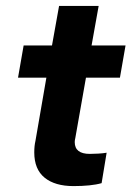

<svg xmlns="http://www.w3.org/2000/svg" viewBox="-20 -624 445 650"><path d="M229 6Q166 6 131 -22.5Q96 -51 96 -108Q96 -130 100 -147L137 -361H41L60 -470H156L180 -604H314L290 -470H405L386 -361H271L235 -157Q233 -149 233 -143Q233 -103 284 -103Q297 -103 313.5 -104Q330 -105 341 -107L324 -4Q307 1 282.5 3.5Q258 6 229 6Z"/></svg>

Font: Celebes
Style: Bold Italic
Weight: 700
Italic angle: -10°
Designer: Anugrah Pasau
Foundry: Lafontype
Version: Version 1.000; ttfautohint (v1.8.4)